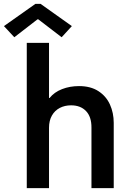

<svg xmlns="http://www.w3.org/2000/svg" viewBox="-79 -974 665 994"><path d="M59.6 -752H174.8V-466.8H177.7Q202.1 -497.1 242.4 -512.7Q282.7 -528.3 330.1 -528.3Q390.1 -528.3 430.4 -502.2Q470.7 -476.1 490.2 -432.9Q509.8 -389.6 509.8 -337.9V0H394.5V-312.5Q395 -369.1 366.5 -398.9Q337.9 -428.7 289.1 -428.7Q256.3 -428.7 230.5 -415.3Q204.6 -401.9 189.7 -375.7Q174.8 -349.6 174.8 -312.5V0H59.6ZM-58.6 -838.9 104.5 -954.1H130.9L293 -838.9L240.2 -781.2L119.1 -874H115.2L-4.9 -781.2Z"/></svg>

Font: Reddit Sans Vanilla SemiBold
Style: Regular
Weight: 600
Designer: Stephen Hutchings
Foundry: Reddit
Version: Version 1.013